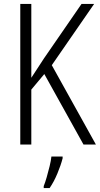

<svg xmlns="http://www.w3.org/2000/svg" viewBox="-20 -734 507 975"><path d="M467 0H404L205 -358L139 -279V0H83V-714H139V-339Q149 -355 165.5 -379.5Q182 -404 203 -437L394 -714H458L243 -403ZM298 70Q289 105 271.5 147Q254 189 232 221H202V211Q209 194 217 166.5Q225 139 232 110Q239 81 241 61H298Z"/></svg>

Font: Noto Sans Ethiopic Condensed Light
Style: Regular
Weight: 300
Width: 3
Designer: Monotype Design Team
Foundry: Monotype Imaging Inc.
Version: Version 2.102; ttfautohint (v1.8.4.7-5d5b)